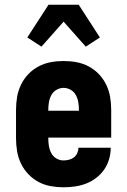

<svg xmlns="http://www.w3.org/2000/svg" viewBox="-20 -787 540 815"><path d="M249 8Q222 8 194.5 3Q167 -2 143 -15Q119 -28 100 -48Q81 -68 69 -93Q57 -118 52.5 -145.5Q48 -173 48 -200V-320Q48 -348 52.5 -375Q57 -402 69 -427Q81 -452 100 -472Q119 -492 143.5 -505Q168 -518 195 -523Q222 -528 250 -528Q278 -528 305 -523Q332 -518 356.5 -505Q381 -492 400 -472Q419 -452 431 -427Q443 -402 447.5 -375Q452 -348 452 -320V-203H185V-200Q185 -184 187.5 -168Q190 -152 197.5 -137.5Q205 -123 219 -114.5Q233 -106 249 -106Q261 -106 273 -109Q285 -112 294 -119Q303 -126 308 -137Q313 -148 313 -160H450V-159Q450 -135 443 -111Q436 -87 422 -67Q408 -47 388.5 -32Q369 -17 346 -8Q323 1 298.5 4.5Q274 8 249 8ZM185 -317H315V-320Q315 -336 312.5 -352Q310 -368 302.5 -382.5Q295 -397 280.5 -405.5Q266 -414 250 -414Q234 -414 219.5 -405.5Q205 -397 197.5 -382.5Q190 -368 187.5 -352Q185 -336 185 -320ZM156 -589 96 -628 186 -767H314L404 -628L344 -589L250 -695Z"/></svg>

Font: Iosevka Heavy
Style: Regular
Weight: 900
Monospace: yes
Designer: Belleve Invis
Foundry: Belleve Invis
Version: Version 32.5.0; ttfautohint (v1.8.4)